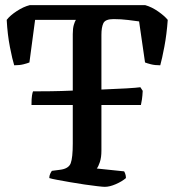

<svg xmlns="http://www.w3.org/2000/svg" viewBox="-20 -724 676 744"><path d="M102 -317Q102 -342 104 -354Q106 -366 108 -370Q137 -370 177.5 -370.5Q218 -371 262 -373V-592Q262 -614 266 -627.5Q270 -641 274 -647H116L94 -482Q87 -479 71.5 -475Q56 -471 35 -471Q28 -493 18.5 -541.5Q9 -590 6 -647Q19 -664 45 -681Q71 -698 95 -704H543Q568 -697 593 -679.5Q618 -662 630 -647Q626 -591 617 -543.5Q608 -496 601 -471Q580 -471 564.5 -475Q549 -479 542 -482L519 -641Q505 -643 477 -646.5Q449 -650 420 -650Q388 -650 380.5 -634Q373 -618 373 -589V-377Q428 -379 469.5 -381.5Q511 -384 524 -386L533 -372Q532 -352 530 -338.5Q528 -325 526 -317H373V-140Q373 -114 367 -96Q361 -78 355 -71L461 -60Q463 -57 465.5 -50Q468 -43 468 -34Q453 -21 429 -10.5Q405 0 386 0Q379 0 357.5 -2.5Q336 -5 308 -9Q280 -13 252 -18Q224 -23 202 -27Q180 -31 171 -34Q171 -43 174.5 -50.5Q178 -58 181 -62L212 -66Q246 -70 254 -91.5Q262 -113 262 -168V-317Z"/></svg>

Font: Texturina 72pt SemiBold
Style: Regular
Weight: 600
Designer: Guillermo Torres Carreño
Foundry: Omnibus-Type
Version: Version 1.002; ttfautohint (v1.8.3)